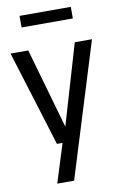

<svg xmlns="http://www.w3.org/2000/svg" viewBox="-103 -800 674 1077"><g transform="rotate(-10 233.5 -262.0)"><path d="M170 0 1.5 -544H102.5L233 -87L367.5 -544H465.5L229 220H133L202 0ZM88 -677.5V-743.5H380V-677.5Z"/></g></svg>

Font: Encode Sans Cnd Md
Style: Regular
Weight: 500
Width: 3
Designer: Multiple Designers
Foundry: Impallari Type
Version: Version 3.002; ttfautohint (v1.8.3) -l 8 -r 50 -G 200 -x 14 